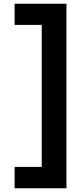

<svg xmlns="http://www.w3.org/2000/svg" viewBox="-20 -831 448 1026"><path d="M335 175H58V61H203V-698H58V-811H335Z"/></svg>

Font: DM Sans 9pt ExtraBold
Style: Regular
Weight: 800
Version: Version 4.004;gftools[0.9.30]